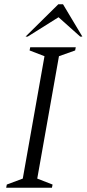

<svg xmlns="http://www.w3.org/2000/svg" viewBox="-20 -882 407 902"><path d="M9 0 12 -15 87 -43 189 -618 119 -645 122 -660H336L333 -645L257 -618L155 -43L227 -15L224 0ZM100 -710 254 -862H276L367 -710H357L255 -801L110 -710Z"/></svg>

Font: Spectral SC Light
Style: Italic
Weight: 300
Italic angle: -10°
Designer: Jean-Baptiste Levee
Foundry: Production Type
Version: Version 2.001